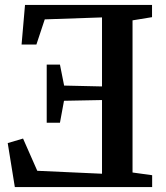

<svg xmlns="http://www.w3.org/2000/svg" viewBox="-20 -763 676 783"><path d="M520.5 -59.5 600.5 -48.5V0H40.5L11.5 -179.5L74 -198L132 -66.5L396 -54.5V-355L241 -352L224.5 -262.5H170.5V-499.5H224.5L241.5 -414L396 -410.5V-692L162.5 -684L128.5 -581.5H68L82 -743H600V-693L520.5 -680Z"/></svg>

Font: Merriweather 36pt SemiBold
Style: Regular
Weight: 600
Version: Version 2.100